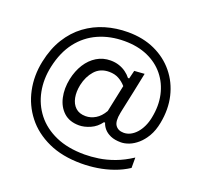

<svg xmlns="http://www.w3.org/2000/svg" viewBox="-137 -828 1156 1111"><g transform="rotate(20 441.0 -272.5)"><path d="M472.5 131.5Q355 131.5 268.8 92Q182.5 52.5 129.8 -15Q77 -82.5 59 -168Q41 -253.5 60 -345Q78 -431 116.8 -493.2Q155.5 -555.5 210.2 -596Q265 -636.5 331 -656Q397 -675.5 469 -675.5Q562 -675.5 635 -642Q708 -608.5 756.2 -549.2Q804.5 -490 822.8 -412.5Q841 -335 824 -247Q814.5 -197 794 -162Q773.5 -127 748 -104.8Q722.5 -82.5 695.8 -72.2Q669 -62 646.5 -62Q608 -62 582.5 -73.2Q557 -84.5 542.2 -101.8Q527.5 -119 522 -138H515Q490 -103.5 453.5 -87.5Q417 -71.5 385 -71.5Q326 -71.5 290.2 -104.2Q254.5 -137 242.8 -190Q231 -243 243.5 -304Q255 -358.5 281.2 -399.8Q307.5 -441 345.5 -464Q383.5 -487 430 -487Q458.5 -487 482.5 -479Q506.5 -471 525.5 -457.2Q544.5 -443.5 558 -426H565.5L578 -477L640.5 -481.5Q629 -425 616.2 -363.8Q603.5 -302.5 590 -241L586 -221Q575 -166.5 591.5 -143Q608 -119.5 642.5 -119.5Q664 -119.5 683.5 -129.5Q703 -139.5 719.5 -157.8Q736 -176 748.2 -201.8Q760.5 -227.5 766.5 -258.5Q782 -334.5 767.5 -400.2Q753 -466 713 -515.5Q673 -565 610.8 -592.5Q548.5 -620 467.5 -620Q379.5 -620 307.8 -588.2Q236 -556.5 187 -493Q138 -429.5 117.5 -334.5Q100 -254 114.5 -180Q129 -106 174.2 -48.2Q219.5 9.5 294.2 42.8Q369 76 472.5 76Q512 76 558 69.2Q604 62.5 653.8 44.2Q703.5 26 755.5 -8V56Q715 82.5 667.8 99.2Q620.5 116 570.8 123.8Q521 131.5 472.5 131.5ZM402.5 -134.5Q433.5 -134.5 462.8 -151.8Q492 -169 513.5 -206.5L548.5 -372.5Q529.5 -394.5 504.2 -408.5Q479 -422.5 444.5 -422.5Q390 -422.5 357 -385.5Q324 -348.5 312 -293Q303 -249.5 310 -213.5Q317 -177.5 340 -156Q363 -134.5 402.5 -134.5Z"/></g></svg>

Font: Commissioner Thin
Style: Regular
Weight: 400
Version: Version 1.000